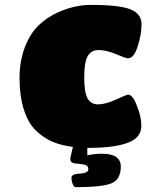

<svg xmlns="http://www.w3.org/2000/svg" viewBox="-20 -609 600 787"><path d="M314.9 64 283.2 60.1Q268.1 57.1 268.1 43Q268.1 39.1 269 36.1L278.8 -6.8Q231.9 -12.7 195.8 -27.8Q168.9 -39.1 142.1 -60.5Q115.2 -82 99.1 -109.9Q60.1 -179.2 60.1 -290Q60.1 -359.4 82.3 -416.5Q104.5 -473.6 139.2 -505.9Q172.4 -537.6 214.8 -557.1Q284.2 -588.9 353 -588.9Q470.2 -588.9 514.2 -570.8Q560.1 -552.7 560.1 -509.8Q560.1 -465.8 543.9 -418Q529.3 -370.1 503.9 -370.1Q496.1 -370.1 455.1 -387.2Q415.5 -403.8 384.8 -403.8Q354 -403.8 339.6 -379.2Q325.2 -354.5 325.2 -293Q325.2 -231.4 338.6 -206.3Q352.1 -181.2 381.8 -181.2Q412.1 -181.2 456.1 -201.2Q500 -221.2 504.9 -221.2Q523.9 -221.2 541 -175.8Q559.1 -131.8 559.1 -96.2Q561 -46.9 508.1 -25.4Q455.1 -3.9 351.1 -2.9H337.9V27.8Q362.8 22 393.1 21Q475.1 19.5 475.1 74.2Q475.1 126.5 437 142.3Q398.9 158.2 291 158.2Q283.2 158.2 278.1 145.8Q272.9 133.3 272.9 119.1Q273.4 109.9 284.9 106.2Q296.4 102.5 309.6 102.3Q322.8 102.1 333 97.4Q343.3 92.8 341.8 82Q341.8 66.9 314.9 64Z"/></svg>

Font: GGS TheRock Black
Style: Regular
Weight: 900
Designer: Rodrigo Fuenzalida (2012); Goodgame Studios (2014)
Foundry: Rodrigo Fuenzalida,2012;  GGS,2014
Version: Version 1.002 | FøM Mod